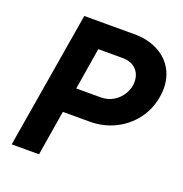

<svg xmlns="http://www.w3.org/2000/svg" viewBox="-126 -812 882 924"><g transform="rotate(20 314.5 -350.0)"><path d="M150 -700H407Q473 -700 523.5 -675Q574 -650 601.5 -605Q629 -560 629 -501Q629 -478 625 -458Q614 -392 575 -340.5Q536 -289 477 -260Q418 -231 348 -231H211L173 0H33ZM358 -359Q395 -359 424 -377Q453 -395 469.5 -424Q486 -453 486 -483Q486 -524 461 -548.5Q436 -573 392 -573H268L233 -359Z"/></g></svg>

Font: Oak Sans
Style: Bold Italic
Weight: 700
Italic angle: -9.5°
Foundry: Erik Kennedy, Walven
Version: Version 1.000